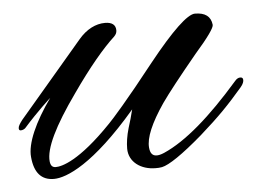

<svg xmlns="http://www.w3.org/2000/svg" viewBox="-54 -358 559 412"><g transform="rotate(-5 225.5 -152.5)"><path d="M463 -150C469 -157 470 -162 470 -165C470 -169 468 -171 464 -171C460 -171 456 -169 452 -164C390 -93 335 -45 287 -24C280 -21 275 -20 271 -20C262 -20 257 -26 256 -38C254 -59 267 -90 295 -131C309 -151 335 -184 373 -230C402 -263 416 -283 415 -289C413 -307 401 -316 379 -316C363 -316 329 -284 277 -219C218 -144 183 -105 175 -97C104 -23 66 -14 53 -14C46 -14 42 -18 41 -27C38 -55 61 -102 108 -168C145 -221 177 -259 202 -282C206 -286 208 -290 208 -295C208 -307 200 -313 185 -313C165 -313 145 -303 128 -283L-10 -121C-16 -113 -19 -108 -19 -104C-19 -101 -18 -99 -15 -99C-11 -99 -7 -101 -5 -103C25 -137 54 -163 54 -163C19 -114 -1 -69 2 -40C5 -6 20 11 47 11C74 11 133 -13 227 -123C224 -110 220 -97 216 -84C211 -67 209 -52 209 -40C209 -11 235 7 266 7C271 7 275 7 280 6C295 3 325 -17 369 -55C411 -92 433 -115 463 -150Z"/></g></svg>

Font: AlexBrush
Style: Regular
Weight: 400
Designer: Robert E. Leuschke
Foundry: Robert E. Leuschke
Version: Version 1.001